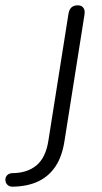

<svg xmlns="http://www.w3.org/2000/svg" viewBox="-140 -512 385 723"><path d="M-92 191Q-103 191 -109.5 186Q-116 181 -118.5 173.5Q-121 166 -119 158.5Q-117 151 -111 146Q-105 141 -95 140Q-38 140 -3 111Q32 82 42 19L118 -461Q121 -477 129.5 -484.5Q138 -492 153 -492Q167 -492 174 -482.5Q181 -473 178 -456L103 18Q94 77 69 114.5Q44 152 4 171Q-36 190 -92 191Z"/></svg>

Font: Nunito ExtraLight Light
Style: Italic
Weight: 300
Italic angle: -9°
Version: Version 3.602